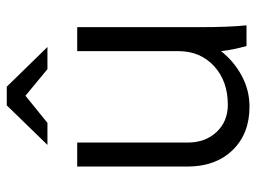

<svg xmlns="http://www.w3.org/2000/svg" viewBox="-115 -633 757 567"><g transform="rotate(-90 263.5 -349.5)"><path d="M472.2 0H411.1Q399.9 -40 396 -75.2Q365.2 -36.6 322.8 -13.9Q280.3 8.8 231.9 8.8Q151.9 8.8 103.5 -41.3Q55.2 -91.3 55.2 -173.8V-500H126V-173.8Q126 -121.6 157.2 -88.4Q188.5 -55.2 237.8 -55.2Q307.6 -55.2 351.8 -95.9Q396 -136.7 396 -201.2V-500H466.8V-140.1Q466.8 -49.8 472.2 0ZM235.8 -708H291L408.2 -587.9H342.8L264.2 -652.8L184.1 -587.9H119.1Z"/></g></svg>

Font: LT Superior
Style: Regular
Weight: 400
Designer: Daniel Lyons
Foundry: LyonsType
Version: Version 1.000